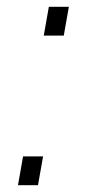

<svg xmlns="http://www.w3.org/2000/svg" viewBox="-20 -546 259 566"><path d="M109 -441 124 -526H183L168 -441ZM33 0 48 -85H107L92 0Z"/></svg>

Font: Archivo ExtraCondensed Thin
Style: Italic
Weight: 250
Width: 2
Italic angle: -10°
Designer: Hector Gatti
Foundry: Omnibus-Type
Version: Version 2.001